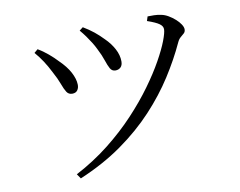

<svg xmlns="http://www.w3.org/2000/svg" viewBox="-78 -791 1155 924"><g transform="rotate(-10 500.0 -328.5)"><path d="M229.6 5.9Q318.9 -41.2 393.2 -99.8Q467.5 -158.5 526.8 -221.9Q586.2 -285.3 630.9 -347Q675.6 -408.6 705.3 -462Q735 -515.3 749.6 -553.7Q764.2 -592.2 764.2 -608.9Q764.2 -624 748.1 -635.6Q732.1 -647.3 690 -661.9L696.8 -683.2Q710.2 -683.9 728.2 -683.4Q746.1 -683 763.4 -679Q780.1 -675.9 797.2 -665.8Q814.2 -655.8 828.8 -642.8Q843.5 -629.9 852.5 -616.1Q861.6 -602.3 861.6 -591.5Q861.6 -579.7 854.3 -572.7Q846.9 -565.7 837.1 -557.8Q827.2 -549.9 820 -533.9Q784.7 -457.1 734.2 -378.2Q683.7 -299.3 614.1 -224.5Q544.5 -149.7 453.3 -85.1Q362.1 -20.5 245.2 28.7ZM275.8 -379.8Q257.6 -379.8 248.3 -394.7Q238.9 -409.5 229.3 -436Q219.7 -462.5 200.5 -497.7Q185.1 -528.6 167.5 -555.5Q149.9 -582.4 130.3 -604.6L147.9 -619.6Q173.1 -605.2 197.6 -584.4Q222 -563.7 238.4 -545.8Q273.7 -511.8 290.9 -479.2Q308.1 -446.5 308.9 -419.8Q309.7 -403.2 301.5 -391.5Q293.3 -379.8 275.8 -379.8ZM500 -453.9Q483 -453.9 474.3 -469.2Q465.7 -484.6 457.1 -510.9Q448.5 -537.3 432.3 -568.6Q423.7 -586.8 412.8 -604.2Q401.9 -621.6 389.6 -638.9Q377.2 -656.1 363.1 -672.7L380.6 -686.1Q409.2 -669.2 432.1 -650.7Q454.9 -632.2 476 -610.1Q502.3 -584.5 518.8 -553.7Q535.3 -522.9 535.3 -492.4Q535.3 -472.9 525.2 -463.4Q515.1 -453.9 500 -453.9Z"/></g></svg>

Font: Noto Serif HK ExtraLight
Style: Regular
Weight: 200
Designer: Ryoko NISHIZUKA 西塚涼子 (kana & ideographs); Frank Grießhammer (Latin, Greek & Cyrillic); Wenlong ZHANG 张文龙 (bopomofo); San
Foundry: Adobe
Version: Version 2.002-H1;hotconv 1.1.0;makeotfexe 2.6.0